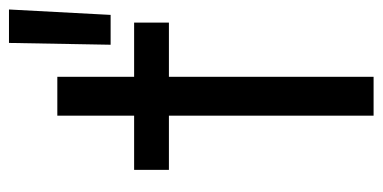

<svg xmlns="http://www.w3.org/2000/svg" viewBox="-226 -602 828 415"><g transform="rotate(-90 187.5 -394.0)"><path d="M145.5 -442.4H28.3V-517.6H145.5V-683.6H229.5V-517.6H346.7V-442.4H229.5V0H145.5ZM302.7 -788.1H375L363.3 -568.4H298.8Z"/></g></svg>

Font: Reddit Sans Chocolate
Style: Regular
Weight: 400
Designer: Stephen Hutchings
Foundry: Reddit
Version: Version 1.013